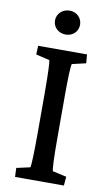

<svg xmlns="http://www.w3.org/2000/svg" viewBox="-98 -946 566 995"><g transform="rotate(10 184.5 -449.0)"><path d="M56 0H313L317 -47L244 -63C240 -73 237 -127 237 -237V-452C237 -565 240 -618 244 -627L317 -644L313 -690H56L54 -644L126 -627C129 -618 132 -557 132 -452V-237C132 -135 129 -74 126 -63L54 -47ZM119 -835C119 -799 148 -772 186 -772C223 -772 251 -799 251 -835C251 -870 223 -898 186 -898C148 -898 119 -870 119 -835Z"/></g></svg>

Font: TPK Tissa Web Medium
Style: Regular
Weight: 500
Designer: Jacques Le Bailly, Suppakit Chalermlarp | Katatrad Co.,Ltd.
Foundry: Jacques Le Bailly, Cadson Demak Co.,Ltd.
Version: Version 5.000;Glyphs 3.1.2 (3151)